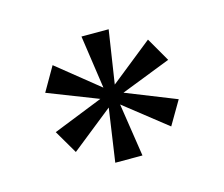

<svg xmlns="http://www.w3.org/2000/svg" viewBox="-58 -771 532 457"><g transform="rotate(-15 208.5 -542.5)"><path d="M326 -436 222 -518 242 -387H175L194 -518L91 -436L57 -494L180 -543L57 -591L91 -650L194 -567L175 -698H242L222 -567L326 -650L360 -591L237 -543L360 -494Z"/></g></svg>

Font: Varela
Style: Regular
Weight: 400
Designer: Joe Prince
Foundry: Joe Prince
Version: Version 1.000